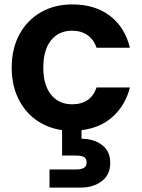

<svg xmlns="http://www.w3.org/2000/svg" viewBox="-20 -583 642 869"><path d="M306 -111Q391 -111 417 -187H568Q547 -106 490.5 -55Q434 -4 349 6V45Q404 45 441.5 73Q479 101 479 154Q479 208 440.5 237Q402 266 346 266H204V184H323Q347 184 359.5 177Q372 170 372 152Q372 134 359.5 127.5Q347 121 323 121H261V6Q193 -4 141.5 -41.5Q90 -79 61.5 -139.5Q33 -200 33 -277Q33 -363 68 -427.5Q103 -492 165 -527.5Q227 -563 307 -563Q410 -563 477.5 -511.5Q545 -460 568 -367H417Q405 -403 376.5 -423.5Q348 -444 306 -444Q246 -444 211 -400.5Q176 -357 176 -277Q176 -198 211 -154.5Q246 -111 306 -111Z"/></svg>

Font: Fz Poppins SemBd
Style: Regular
Weight: 600
Designer: Ninad Kale (Devanagari), Jonny Pinhorn (Latin)
Foundry: Indian Type Foundry
Version: Vit hóa bi Vntype.Com & FontZin.Com